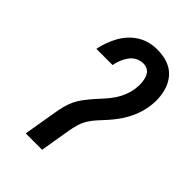

<svg xmlns="http://www.w3.org/2000/svg" viewBox="-218 -839 936 936"><g transform="rotate(45 250.0 -371.5)"><path d="M137 0 166 -172Q170 -196 176 -220.5Q182 -245 193 -268Q204 -291 220 -312Q236 -333 253.5 -353Q271 -373 289 -392.5Q307 -412 321.5 -433.5Q336 -455 346 -479Q356 -503 360 -527Q362 -541 362.5 -554Q363 -567 361.5 -580Q360 -593 356.5 -605Q353 -617 345.5 -627Q338 -637 326 -642Q314 -647 301 -647Q288 -647 274.5 -642.5Q261 -638 250 -629.5Q239 -621 231 -609.5Q223 -598 217 -585.5Q211 -573 207 -560.5Q203 -548 201 -535H89Q94 -560 103 -585.5Q112 -611 125 -635Q138 -659 157 -680Q176 -701 199.5 -715.5Q223 -730 249 -736.5Q275 -743 301 -743Q330 -743 357.5 -736.5Q385 -730 407 -715Q429 -700 444 -677Q459 -654 466 -627.5Q473 -601 474 -572.5Q475 -544 470 -515Q466 -490 457.5 -466Q449 -442 437 -419Q425 -396 409.5 -374.5Q394 -353 376.5 -333Q359 -313 340.5 -293.5Q322 -274 308 -251.5Q294 -229 287 -204.5Q280 -180 276 -156L250 0Z"/></g></svg>

Font: Iosevka SS04 Oblique
Style: Bold
Weight: 700
Italic angle: -9°
Monospace: yes
Designer: Belleve Invis
Foundry: Belleve Invis
Version: Version 19.0.0; ttfautohint (v1.8.4)